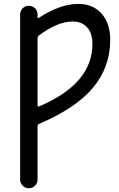

<svg xmlns="http://www.w3.org/2000/svg" viewBox="-20 -785 623 1001"><path d="M175.8 -236.3Q175.8 -232.4 178.7 -230.5Q181.6 -228.5 184.6 -230.5Q461.9 -348.6 461.9 -555.7Q461.9 -611.3 434.6 -642.1Q407.2 -672.9 358.4 -672.9Q281.2 -672.9 183.6 -600.6Q175.8 -594.7 175.8 -585ZM184.6 -139.6Q175.8 -135.7 175.8 -126V150.4Q175.8 169.9 162.6 183.1Q149.4 196.3 130.4 196.3Q111.3 196.3 98.1 183.1Q85 169.9 85 150.4V-709Q85 -728.5 98.1 -741.7Q111.3 -754.9 130.4 -754.9Q149.4 -754.9 162.6 -741.7Q175.8 -728.5 175.8 -709V-694.3Q175.8 -692.4 177.7 -691.4Q179.7 -690.4 181.6 -691.4Q293 -764.6 387.7 -764.6Q464.8 -764.6 509.8 -713.9Q554.7 -663.1 554.7 -577.1Q554.7 -433.6 461.9 -324.2Q371.1 -218.8 184.6 -139.6Z"/></svg>

Font: Gen Jyuu GothicX Regular
Style: Regular
Weight: 400
Designer: [Source Han Sans]
Ryoko NISHIZUKA  (kana & ideographs); Paul D. Hunt (Latin, Greek & Cyrillic); Wenlong ZHANG  (bopomofo
Version: Version 1.002.20150607